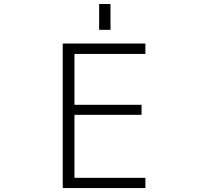

<svg xmlns="http://www.w3.org/2000/svg" viewBox="-20 -952 1040 973"><path d="M482.4 -800.8V-931.6H540V-800.8ZM357.4 -678.7V-420.9H697.3V-370.1H357.4V-50.8H716.8V1H297.9V-731.4H716.8V-678.7Z"/></svg>

Font: Gen Shin Gothic Monospace Light
Style: Regular
Weight: 300
Designer: [Source Han Sans]
Ryoko NISHIZUKA  (kana & ideographs); Paul D. Hunt (Latin, Greek & Cyrillic); Wenlong ZHANG  (bopomofo
Version: Version 1.002.20150607